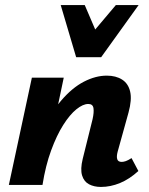

<svg xmlns="http://www.w3.org/2000/svg" viewBox="-20 -731 590 759"><path d="M379 8Q352 8 332 -2.5Q312 -13 304.5 -37.5Q297 -62 307 -103L346 -260Q352 -287 349.5 -303.5Q347 -320 329 -320Q308 -320 282 -299Q256 -278 230 -237Q204 -196 182 -136Q160 -76 148 0H80Q105 -117 141.5 -199.5Q178 -282 221.5 -333Q265 -384 311.5 -408Q358 -432 402 -432Q438 -432 462.5 -416.5Q487 -401 494.5 -369Q502 -337 488 -286L445 -131Q440 -112 443.5 -101.5Q447 -91 461 -91Q468 -91 477 -94Q486 -97 500 -106L527 -55Q492 -23 454.5 -7.5Q417 8 379 8ZM15 0 106 -424H232L143 0ZM281 -505 324 -576 438 -711H528L380 -505ZM281 -505 220 -711H315L372 -578L380 -505Z"/></svg>

Font: Ysabeau Office ExtraBold
Style: Italic
Weight: 800
Italic angle: -12°
Designer: Christian Thalmann (Catharsis Fonts)
Version: Version 2.001;gftools[0.9.30]; featfreeze: tnum,lnum,ss02